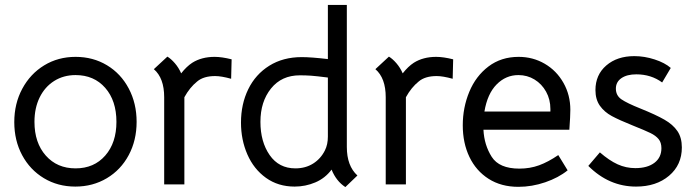

<svg xmlns="http://www.w3.org/2000/svg" viewBox="-20 -748 2818 780"><path d="M38 -252Q38 -327 70.5 -387.5Q103 -448 159.5 -482.5Q216 -517 287 -517Q358 -517 414.5 -483Q471 -449 503 -388.5Q535 -328 535 -253Q535 -178 503 -118Q471 -58 414 -24Q357 10 286 10Q215 10 158.5 -24Q102 -58 70 -117.5Q38 -177 38 -252ZM453 -253Q453 -339 407.5 -391Q362 -443 287 -443Q238 -443 200 -419Q162 -395 141 -352Q120 -309 120 -253Q120 -168 166 -116Q212 -64 287 -64Q362 -64 407.5 -116Q453 -168 453 -253Z M921 -507 919 -428Q879 -439 854 -439Q807 -439 781 -417Q751 -393 729 -353V1H647V-353Q647 -431 605 -467L660 -518Q675 -509 690.5 -491Q706 -473 716 -450Q738 -478 761 -493Q799 -517 852 -517Q881 -517 921 -507Z M959 -250Q959 -325 988.5 -385.5Q1018 -446 1074 -481Q1130 -516 1206 -516Q1244 -516 1312 -508V-728H1389V-151Q1389 -74 1432 -35L1383 12Q1346 -12 1327 -59Q1301 -24 1261 -7Q1221 10 1177 10Q1110 10 1060.5 -25.5Q1011 -61 985 -120.5Q959 -180 959 -250ZM1300 -137Q1312 -161 1312 -193V-433Q1265 -439 1243.5 -440.5Q1222 -442 1198 -442Q1124 -442 1081 -388.5Q1038 -335 1038 -253Q1038 -172 1075.5 -118Q1113 -64 1180 -64Q1221 -64 1252 -83.5Q1283 -103 1300 -137Z M1821 -507 1819 -428Q1779 -439 1754 -439Q1707 -439 1681 -417Q1651 -393 1629 -353V1H1547V-353Q1547 -431 1505 -467L1560 -518Q1575 -509 1590.5 -491Q1606 -473 1616 -450Q1638 -478 1661 -493Q1699 -517 1752 -517Q1781 -517 1821 -507Z M2090 -63Q2133 -63 2170 -76.5Q2207 -90 2248 -118L2286 -56Q2249 -26 2195 -7.5Q2141 11 2086 11Q2016 11 1965 -21.5Q1914 -54 1887 -110.5Q1860 -167 1860 -239Q1860 -311 1886.5 -375Q1913 -439 1964.5 -478Q2016 -517 2087 -517Q2145 -517 2193 -489Q2241 -461 2269 -411.5Q2297 -362 2297 -302Q2297 -277 2293 -221H1944Q1947 -159 1977.5 -111Q2008 -63 2090 -63ZM2216 -295V-305Q2216 -344 2198.5 -375.5Q2181 -407 2151.5 -425Q2122 -443 2086 -443Q2035 -443 1997.5 -405Q1960 -367 1948 -295Z M2370 -74 2417 -129Q2455 -96 2489 -80.5Q2523 -65 2561 -65Q2610 -65 2638.5 -86.5Q2667 -108 2667 -146Q2667 -169 2655.5 -183Q2644 -197 2622.5 -207.5Q2601 -218 2551 -238Q2496 -260 2465.5 -276.5Q2435 -293 2417 -318.5Q2399 -344 2399 -382Q2399 -444 2443 -482Q2487 -520 2557 -520Q2598 -520 2639.5 -506.5Q2681 -493 2705 -472L2670 -413Q2625 -446 2565 -446Q2527 -446 2504.5 -430.5Q2482 -415 2482 -388Q2482 -360 2504.5 -344.5Q2527 -329 2582 -307Q2644 -282 2679 -262Q2714 -242 2732 -215.5Q2750 -189 2750 -149Q2750 -78 2698 -34Q2646 10 2564 10Q2454 10 2370 -74Z"/></svg>

Font: Bellota Text
Style: Bold
Weight: 700
Designer: Kemie Guaida
Foundry: Kemie Guaida
Version: Version 4.001